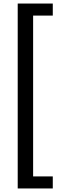

<svg xmlns="http://www.w3.org/2000/svg" viewBox="-20 -820 358 1084"><path d="M80 244V-800H278V-732H167V176H278V244Z"/></svg>

Font: Noto Sans Malayalam
Style: Regular
Weight: 400
Designer: Jelle Bosma - Monotype Design Team
Foundry: Monotype Imaging Inc.
Version: Version 2.103